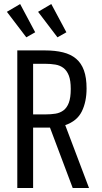

<svg xmlns="http://www.w3.org/2000/svg" viewBox="-20 -939 509 959"><path d="M66.4 0H145.4V-301.8H229.6L343.2 0H424.6L305.8 -314Q364.8 -334.2 388.6 -382.4Q412.4 -430.6 412.4 -497.2Q412.4 -551 399.3 -587.3Q386.2 -623.6 360.1 -645.7Q334 -667.8 294.7 -677.5Q255.4 -687.2 203.8 -687.2H66.4ZM145.4 -367.6V-620.4H205Q233 -620.4 256.6 -616.4Q280.2 -612.4 297.2 -599.3Q314.2 -586.2 323.8 -561.5Q333.4 -536.8 333.4 -494.6Q333.4 -451.2 323.8 -425.8Q314.2 -400.4 296.9 -387.6Q279.6 -374.8 256.9 -371.2Q234.2 -367.6 207.2 -367.6ZM311.6 -777.8 236.2 -918.8 170.2 -880 267 -752.6ZM155.8 -777.8 80.6 -918.8 14.4 -880 111.4 -752.6Z"/></svg>

Font: Secuela Light
Style: Regular
Weight: 300
Designer: Fernando Haro
Foundry: deFharo
Version: Version 1.708